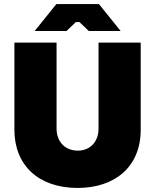

<svg xmlns="http://www.w3.org/2000/svg" viewBox="-20 -910 765 947"><path d="M151 -757H308L354 -801H372L418 -757H575L468 -890H258ZM363 17C544 17 674 -85 674 -270V-700H466V-276C466 -211 425 -167 364 -167C301 -167 259 -211 259 -276V-700H51V-270C51 -94 171 17 363 17Z"/></svg>

Font: Fixel Display Black
Style: Regular
Weight: 900
Designer: AlfaBravo + MacPaw
Foundry: Kyrylo Tkachov, Marchela Mozhyna, Serhii Makarenko, Maria Weinstein, Zakhar Kryvoshyya
Version: Version 1.211